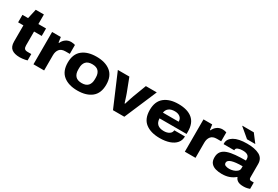

<svg xmlns="http://www.w3.org/2000/svg" viewBox="59 -1712 3921 2712"><g transform="rotate(30 2019.5 -356.0)"><path d="M288 12Q200 12 154.5 -23.5Q109 -59 109 -141V-405H23V-527H115L150 -683H283V-527H408V-405H283V-178Q283 -145 296.5 -127.5Q310 -110 349 -110H408V-6Q394 -1 372.5 3Q351 7 328 9.5Q305 12 288 12Z M507 0V-527H649L661 -442H669Q689 -487 726.5 -513.5Q764 -540 814 -540Q833 -540 849.5 -536.5Q866 -533 878 -529V-384H808Q741 -384 711 -346Q681 -308 681 -248V0Z M1228 12Q1083 12 998.5 -56Q914 -124 914 -264Q914 -403 998.5 -471Q1083 -539 1228 -539Q1373 -539 1457.5 -471Q1542 -403 1542 -264Q1542 -124 1457.5 -56Q1373 12 1228 12ZM1228 -110Q1298 -110 1331 -147Q1364 -184 1364 -249V-278Q1364 -343 1331 -380Q1298 -417 1228 -417Q1158 -417 1125 -380Q1092 -343 1092 -278V-249Q1092 -184 1125 -147Q1158 -110 1228 -110Z M1804 0 1579 -527H1767L1851 -308Q1857 -292 1865.5 -266.5Q1874 -241 1882.5 -214Q1891 -187 1898 -165H1906Q1913 -186 1921.5 -213Q1930 -240 1938.5 -266Q1947 -292 1953 -308L2036 -527H2214L1989 0Z M2571 12Q2423 12 2337.5 -54.5Q2252 -121 2252 -264Q2252 -403 2336 -471Q2420 -539 2564 -539Q2712 -539 2792 -472.5Q2872 -406 2872 -268V-229H2431Q2435 -103 2572 -103Q2624 -103 2659 -125.5Q2694 -148 2696 -187H2870Q2870 -124 2833 -79.5Q2796 -35 2728.5 -11.5Q2661 12 2571 12ZM2432 -323H2689Q2689 -372 2656 -398Q2623 -424 2570 -424Q2507 -424 2473 -397Q2439 -370 2432 -323Z M2976 0V-527H3118L3130 -442H3138Q3158 -487 3195.5 -513.5Q3233 -540 3283 -540Q3302 -540 3318.5 -536.5Q3335 -533 3347 -529V-384H3277Q3210 -384 3180 -346Q3150 -308 3150 -248V0Z M3784 -591H3649L3496 -720L3497 -724H3683ZM3582 12Q3528 12 3481.5 -1Q3435 -14 3406.5 -47Q3378 -80 3378 -140Q3378 -200 3407 -236.5Q3436 -273 3490 -291.5Q3544 -310 3619 -316.5Q3694 -323 3786 -323V-347Q3786 -424 3678 -424Q3633 -424 3602 -411.5Q3571 -399 3571 -374V-366H3397Q3396 -372 3396 -382Q3396 -452 3470 -495.5Q3544 -539 3683 -539Q3812 -539 3886 -499Q3960 -459 3960 -366V-148Q3960 -110 3993 -110H4037V-6Q4024 -1 3997 5.5Q3970 12 3936 12Q3873 12 3841.5 -8.5Q3810 -29 3801 -60H3794Q3758 -28 3705.5 -8Q3653 12 3582 12ZM3639 -103Q3670 -103 3704 -113.5Q3738 -124 3762 -145Q3786 -166 3786 -197V-230Q3552 -230 3552 -154Q3552 -124 3578 -113.5Q3604 -103 3639 -103Z"/></g></svg>

Font: Archivo SemiExpanded ExtraBold
Style: Regular
Weight: 800
Width: 6
Designer: Hector Gatti
Foundry: Omnibus-Type
Version: Version 2.001; ttfautohint (v1.8.3)